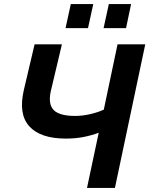

<svg xmlns="http://www.w3.org/2000/svg" viewBox="-20 -929 738 949"><path d="M561 -710H698L548 0H410L468 -273Q434 -260 393.5 -252Q353 -244 306 -244Q180 -244 125 -304.5Q70 -365 98 -485L151 -710H286L231 -478Q217 -414 245.5 -385Q274 -356 351 -356Q388 -356 426.5 -365Q465 -374 493 -387ZM304 -790 330 -909H441L415 -790ZM492 -790 518 -909H628L603 -790Z"/></svg>

Font: Raleway
Style: Bold Italic
Weight: 700
Italic angle: -12°
Designer: Matt McInerney, Pablo Impallari, Rodrigo Fuenzalida
Foundry: Matt McInerney, Pablo Impallari, Rodrigo Fuenzalida
Version: Version 4.101;RELEASE